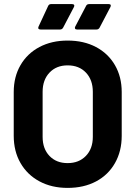

<svg xmlns="http://www.w3.org/2000/svg" viewBox="-20 -906 661 937"><path d="M47 -243V-457Q47 -531 80 -588Q113 -645 172.5 -676.5Q232 -708 310 -708Q389 -708 448.5 -676.5Q508 -645 541 -588Q574 -531 574 -457V-243Q574 -168 541 -110Q508 -52 448.5 -20.5Q389 11 310 11Q232 11 172.5 -21Q113 -53 80 -110.5Q47 -168 47 -243ZM433 -238V-458Q433 -516 399.5 -551.5Q366 -587 310 -587Q255 -587 221.5 -551.5Q188 -516 188 -458V-238Q188 -180 221.5 -145Q255 -110 310 -110Q365 -110 399 -145Q433 -180 433 -238ZM168 -776 215 -877Q219 -886 229 -886H332Q339 -886 341.5 -882Q344 -878 341 -872L288 -771Q283 -762 273 -762H178Q171 -762 168 -765.5Q165 -769 168 -776ZM347 -776 400 -877Q404 -886 415 -886H511Q518 -886 520 -882Q522 -878 519 -872L466 -771Q461 -762 451 -762H356Q349 -762 346.5 -766Q344 -770 347 -776Z"/></svg>

Font: UMi
Style: Bold
Weight: 700
Designer: Peter Middis
Foundry: We Are UMi
Version: Version 1.0